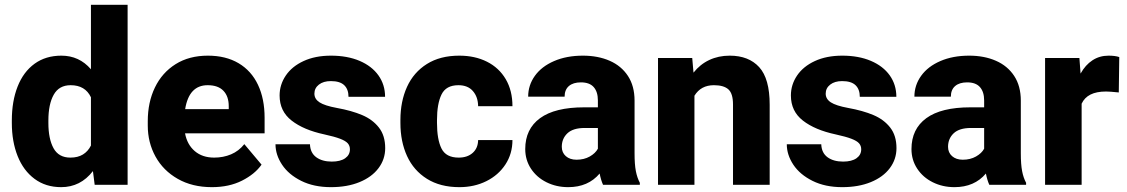

<svg xmlns="http://www.w3.org/2000/svg" viewBox="-20 -770 4695 800"><path d="M511.7 -750V0H374.5L367.2 -57.1Q315.4 9.8 234.9 9.8Q170.4 9.8 124 -24.7Q77.6 -59.1 53.5 -119.6Q29.3 -180.2 29.3 -257.8V-268.1Q29.3 -348.6 53.5 -409.7Q77.6 -470.7 124 -504.4Q170.4 -538.1 235.8 -538.1Q310.1 -538.1 358.9 -481.4V-750ZM358.9 -163.6V-364.7Q335 -415 274.4 -415Q226.1 -415 203.9 -375.5Q181.6 -335.9 181.6 -268.1V-257.8Q181.6 -191.4 203.1 -152.3Q224.6 -113.3 273.4 -113.3Q304.2 -113.3 325.4 -126.2Q346.7 -139.2 358.9 -163.6Z M1082.5 -214.4H751Q759.8 -167.5 791.5 -140.4Q823.2 -113.3 872.6 -113.3Q910.6 -113.3 942.9 -127Q975.1 -140.6 998 -169.4L1069.8 -84Q1042 -44.4 988.3 -17.3Q934.6 9.8 862.8 9.8Q781.2 9.8 720.7 -24.7Q660.2 -59.1 627.9 -117.7Q595.7 -176.3 595.7 -246.6V-265.1Q595.7 -343.8 625.5 -405.5Q655.3 -467.3 711.7 -502.7Q768.1 -538.1 846.2 -538.1Q920.9 -538.1 974.1 -506.6Q1027.3 -475.1 1054.9 -416.7Q1082.5 -358.4 1082.5 -279.3ZM933.1 -327.6Q933.1 -368.7 910.9 -391.8Q888.7 -415 845.2 -415Q767.6 -415 751.5 -315.4H933.1Z M1145 -372.1Q1145 -417 1170.7 -455.1Q1196.3 -493.2 1244.9 -515.6Q1293.5 -538.1 1358.9 -538.1Q1427.2 -538.1 1478.3 -516.4Q1529.3 -494.6 1556.9 -455.8Q1584.5 -417 1584.5 -366.7H1432.1Q1432.1 -397.9 1414.3 -415Q1396.5 -432.1 1358.4 -432.1Q1327.6 -432.1 1308.8 -417.5Q1290 -402.8 1290 -379.9Q1290 -357.4 1311.5 -343.5Q1333 -329.6 1383.3 -320.3Q1445.3 -309.1 1489 -290.5Q1532.7 -272 1558.8 -238.5Q1585 -205.1 1585 -152.8Q1585 -106.4 1557.1 -69.3Q1529.3 -32.2 1478 -11.2Q1426.8 9.8 1358.9 9.8Q1287.6 9.8 1235.1 -16.4Q1182.6 -42.5 1155.3 -83.7Q1127.9 -125 1127.9 -168.9H1271.5Q1272.9 -132.8 1297.9 -114.7Q1322.8 -96.7 1362.3 -96.7Q1398.4 -96.7 1418.2 -110.6Q1438 -124.5 1438 -147.9Q1438 -162.6 1429 -172.9Q1419.9 -183.1 1397 -191.9Q1374 -200.7 1331.5 -210Q1245.1 -228.5 1195.1 -267.6Q1145 -306.6 1145 -372.1Z M2115.2 -186.5Q2115.2 -129.4 2085.9 -84.7Q2056.6 -40 2006.3 -15.1Q1956.1 9.8 1894 9.8Q1814.5 9.8 1759 -24.9Q1703.6 -59.6 1676 -119.9Q1648.4 -180.2 1648.4 -257.8V-270Q1648.4 -347.7 1676 -408.2Q1703.6 -468.8 1758.8 -503.4Q1814 -538.1 1893.6 -538.1Q1959 -538.1 2009 -512.9Q2059.1 -487.8 2087.2 -440.2Q2115.2 -392.6 2115.2 -327.6H1972.2Q1971.7 -366.2 1950.4 -390.6Q1929.2 -415 1890.1 -415Q1838.4 -415 1819.6 -376.2Q1800.8 -337.4 1800.8 -270V-257.8Q1800.8 -189 1819.6 -151.1Q1838.4 -113.3 1891.1 -113.3Q1927.7 -113.3 1949.7 -133.1Q1971.7 -152.8 1972.2 -186.5Z M2646 -8.3V0H2492.7Q2483.9 -19.5 2478.5 -46.9Q2430.7 9.8 2347.7 9.8Q2298.3 9.8 2257.3 -10.5Q2216.3 -30.8 2192.4 -67.1Q2168.5 -103.5 2168.5 -148.9Q2168.5 -232.4 2230.2 -277.6Q2292 -322.8 2414.1 -322.8H2471.2V-351.6Q2471.2 -387.2 2453.9 -407Q2436.5 -426.8 2400.4 -426.8Q2368.2 -426.8 2350.3 -411.4Q2332.5 -396 2332.5 -367.2H2180.7Q2180.7 -415 2208.7 -454.1Q2236.8 -493.2 2288.8 -515.6Q2340.8 -538.1 2408.7 -538.1Q2471.7 -538.1 2520.3 -516.8Q2568.8 -495.6 2596.4 -453.6Q2624 -411.6 2624 -350.6V-131.8Q2624 -85 2629.4 -57.1Q2634.8 -29.3 2646 -8.3ZM2471.2 -150.4V-236.8H2416.5Q2367.7 -236.8 2344.2 -214.6Q2320.8 -192.4 2320.8 -158.2Q2320.8 -134.3 2337.6 -119.4Q2354.5 -104.5 2382.3 -104.5Q2413.6 -104.5 2437.3 -117.9Q2460.9 -131.3 2471.2 -150.4Z M3187 -333.5V0H3034.2V-334.5Q3034.2 -380.4 3014.9 -397.7Q2995.6 -415 2954.6 -415Q2900.4 -415 2873.5 -371.1V0H2721.7V-528.3H2864.3L2869.6 -467.3Q2897 -502 2935.3 -520Q2973.6 -538.1 3020.5 -538.1Q3099.6 -538.1 3143.3 -490.2Q3187 -442.4 3187 -333.5Z M3275.4 -372.1Q3275.4 -417 3301 -455.1Q3326.7 -493.2 3375.2 -515.6Q3423.8 -538.1 3489.3 -538.1Q3557.6 -538.1 3608.6 -516.4Q3659.7 -494.6 3687.3 -455.8Q3714.8 -417 3714.8 -366.7H3562.5Q3562.5 -397.9 3544.7 -415Q3526.9 -432.1 3488.8 -432.1Q3458 -432.1 3439.2 -417.5Q3420.4 -402.8 3420.4 -379.9Q3420.4 -357.4 3441.9 -343.5Q3463.4 -329.6 3513.7 -320.3Q3575.7 -309.1 3619.4 -290.5Q3663.1 -272 3689.2 -238.5Q3715.3 -205.1 3715.3 -152.8Q3715.3 -106.4 3687.5 -69.3Q3659.7 -32.2 3608.4 -11.2Q3557.1 9.8 3489.3 9.8Q3418 9.8 3365.5 -16.4Q3313 -42.5 3285.6 -83.7Q3258.3 -125 3258.3 -168.9H3401.9Q3403.3 -132.8 3428.2 -114.7Q3453.1 -96.7 3492.7 -96.7Q3528.8 -96.7 3548.6 -110.6Q3568.4 -124.5 3568.4 -147.9Q3568.4 -162.6 3559.3 -172.9Q3550.3 -183.1 3527.3 -191.9Q3504.4 -200.7 3461.9 -210Q3375.5 -228.5 3325.4 -267.6Q3275.4 -306.6 3275.4 -372.1Z M4255.4 -8.3V0H4102.1Q4093.3 -19.5 4087.9 -46.9Q4040 9.8 3957 9.8Q3907.7 9.8 3866.7 -10.5Q3825.7 -30.8 3801.8 -67.1Q3777.8 -103.5 3777.8 -148.9Q3777.8 -232.4 3839.6 -277.6Q3901.4 -322.8 4023.4 -322.8H4080.6V-351.6Q4080.6 -387.2 4063.2 -407Q4045.9 -426.8 4009.8 -426.8Q3977.5 -426.8 3959.7 -411.4Q3941.9 -396 3941.9 -367.2H3790Q3790 -415 3818.1 -454.1Q3846.2 -493.2 3898.2 -515.6Q3950.2 -538.1 4018.1 -538.1Q4081.1 -538.1 4129.6 -516.8Q4178.2 -495.6 4205.8 -453.6Q4233.4 -411.6 4233.4 -350.6V-131.8Q4233.4 -85 4238.8 -57.1Q4244.1 -29.3 4255.4 -8.3ZM4080.6 -150.4V-236.8H4025.9Q3977.1 -236.8 3953.6 -214.6Q3930.2 -192.4 3930.2 -158.2Q3930.2 -134.3 3947 -119.4Q3963.9 -104.5 3991.7 -104.5Q4022.9 -104.5 4046.6 -117.9Q4070.3 -131.3 4080.6 -150.4Z M4643.6 -532.2 4641.6 -384.8Q4604 -388.7 4588.9 -388.7Q4548.8 -388.7 4523.7 -376Q4498.5 -363.3 4486.8 -337.9V0H4334.5V-528.3H4477.5L4482.4 -463.4Q4502.4 -499.5 4532 -518.8Q4561.5 -538.1 4599.1 -538.1Q4626.5 -538.1 4643.6 -532.2Z"/></svg>

Font: Heebo ExtraBold
Style: Regular
Weight: 800
Designer: Oded Ezer
Foundry: Meir Sadan
Version: Version 2.001; ttfautohint (v1.5.14-ce02) -l 8 -r 50 -G 200 